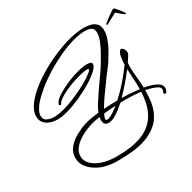

<svg xmlns="http://www.w3.org/2000/svg" viewBox="-181 -821 1207 1206"><g transform="rotate(-30 422.5 -218.0)"><path d="M353 203H322Q300 202 278 198.5Q256 195 234 188Q205 178 177.5 159.5Q150 141 132.5 114.5Q115 88 115 55Q115 13 141 -17.5Q167 -48 204.5 -68.5Q242 -89 276 -100Q302 -108 329.5 -112.5Q357 -117 383 -120Q397 -154 418.5 -185.5Q440 -217 460 -248Q482 -279 504 -310Q526 -341 546 -373Q560 -396 579 -429Q598 -462 612.5 -497.5Q627 -533 627 -560Q627 -588 609.5 -597.5Q592 -607 567 -607Q524 -607 472 -592Q420 -577 365 -551Q310 -525 258.5 -493Q207 -461 164.5 -426Q122 -391 94 -359Q82 -345 70 -324Q58 -303 58 -283Q58 -255 81.5 -245Q105 -235 129 -235Q160 -235 199.5 -245.5Q239 -256 280.5 -273Q322 -290 359 -309Q396 -328 422 -345Q426 -348 437 -355.5Q448 -363 457.5 -371.5Q467 -380 467 -385Q467 -390 462 -390.5Q457 -391 454 -391Q439 -391 411.5 -384.5Q384 -378 352 -367.5Q320 -357 289.5 -343Q259 -329 237 -314Q215 -299 208 -285Q206 -280 202 -280Q193 -280 193 -290Q193 -291 193.5 -291.5Q194 -292 194 -293Q200 -310 223 -327.5Q246 -345 277 -360.5Q308 -376 337 -387.5Q366 -399 382 -403Q404 -410 427 -415Q450 -420 472 -420Q481 -420 493.5 -417Q506 -414 506 -401Q506 -390 496 -377.5Q486 -365 473.5 -354.5Q461 -344 453 -338Q419 -312 369 -285.5Q319 -259 267 -239.5Q215 -220 172 -213Q164 -212 155 -211.5Q146 -211 138 -211Q113 -211 88.5 -219.5Q64 -228 48 -246.5Q32 -265 32 -294Q32 -317 42 -339Q52 -361 65 -378Q93 -415 138 -451Q183 -487 238.5 -519Q294 -551 353 -575.5Q412 -600 468.5 -614Q525 -628 571 -628Q597 -628 620.5 -621Q644 -614 658.5 -597.5Q673 -581 673 -550Q673 -522 661.5 -489.5Q650 -457 633 -427Q616 -397 601 -373Q595 -363 587.5 -352.5Q580 -342 572 -332Q559 -316 546.5 -299Q534 -282 522 -265Q497 -231 472 -196Q447 -161 425 -123Q450 -125 474.5 -126Q499 -127 524 -127Q566 -165 604.5 -209Q643 -253 676 -299Q676 -321 680 -349Q684 -377 699 -394Q700 -395 703 -395Q717 -395 724 -382Q731 -369 731 -358Q731 -346 718.5 -328Q706 -310 700 -300Q699 -294 698.5 -287.5Q698 -281 698 -275Q698 -235 702.5 -195Q707 -155 708 -114Q726 -111 753.5 -103.5Q781 -96 803 -81.5Q825 -67 825 -43Q825 -37 820 -25Q815 -13 807 -13Q798 -13 798 -22Q798 -27 801.5 -32.5Q805 -38 805 -45Q805 -61 785.5 -71Q766 -81 743 -87.5Q720 -94 708 -96V-88Q708 -54 703.5 -18.5Q699 17 686 49Q666 98 629.5 128.5Q593 159 547 175.5Q501 192 451 197.5Q401 203 353 203ZM682 -118V-128Q682 -163 679.5 -198Q677 -233 676 -267Q648 -230 618 -195Q588 -160 555 -127Q619 -126 682 -118ZM355 176Q454 176 525.5 150Q597 124 637 63.5Q677 3 681 -100Q623 -106 564 -106Q557 -106 549 -105.5Q541 -105 534 -105Q519 -92 497 -74.5Q475 -57 451.5 -44.5Q428 -32 407 -32Q388 -32 380.5 -43.5Q373 -55 373 -71Q373 -76 373.5 -81.5Q374 -87 375 -93Q356 -90 337 -86Q318 -82 300 -76Q278 -69 252 -57Q226 -45 202.5 -27.5Q179 -10 163.5 12Q148 34 148 62Q148 90 165 111Q182 132 207 145.5Q232 159 256 165Q274 170 292.5 172.5Q311 175 330 176ZM409 -54Q421 -54 438.5 -63.5Q456 -73 472.5 -85Q489 -97 498 -104Q476 -103 454.5 -101.5Q433 -100 411 -97Q408 -91 404 -81Q400 -71 400 -63Q400 -54 409 -54ZM714 -572Q710 -570 709 -570Q705 -570 703.5 -573.5Q702 -577 705 -579Q711 -584 723.5 -593.5Q736 -603 750 -613.5Q764 -624 775.5 -631.5Q787 -639 791 -639Q796 -639 807.5 -625.5Q819 -612 830 -597.5Q841 -583 843 -579Q845 -577 845 -576Q845 -571 840 -571Q837 -571 836 -572Q816 -586 805 -597Q794 -608 787 -612Q782 -609 767 -601Q752 -593 736.5 -585Q721 -577 714 -572Z"/></g></svg>

Font: Sassy Frass
Style: Regular
Weight: 400
Designer: Robert E. Leuschke
Foundry: Robert E. Leuschke
Version: Version 1.010; ttfautohint (v1.8.3)